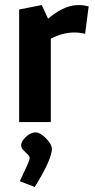

<svg xmlns="http://www.w3.org/2000/svg" viewBox="-20 -485 376 763"><path d="M56.1 0V-447.3L145.9 -464.9L171.2 -410.5Q196.1 -432.9 227.8 -448.9Q259.6 -464.9 291.9 -464.9Q304.5 -464.9 314.1 -463.3Q323.7 -461.7 332.4 -459.6L318.3 -350.8Q310.2 -352.8 299.3 -354.3Q288.3 -355.9 275.1 -355.9Q252.2 -355.9 228.4 -349.5Q204.5 -343.2 181.9 -331.2V0ZM64.1 93.1Q64.1 81.9 73.1 69.8Q82.1 57.7 95.4 49.4Q108.8 41.1 121.1 41.1Q134 41.1 149.2 52.8Q164.5 64.5 175.4 79.7Q186.3 94.9 186.3 106.7Q186.3 124.7 170.9 161.1Q155.5 197.6 118 258.2L58.7 235Q67.7 214.7 76.8 196.1Q85.9 177.5 91.9 162.8Q97.9 148.2 97.9 142.2Q97.9 136.1 89.6 128.3Q81.3 120.5 72.7 111.5Q64.1 102.5 64.1 93.1Z"/></svg>

Font: Ancizar Sans Thin
Style: Regular
Weight: 100
Designer: Cesar Puertas, Viviana Monsalve, Julian Moncada, Julian Prieto, Jose Castro, Mariel Hernandez, Felipe Aragon, Sara Alarc
Version: Version 8.100